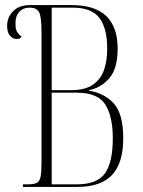

<svg xmlns="http://www.w3.org/2000/svg" viewBox="-20 -734 561 754"><path d="M70 0V-10H89Q113 -10 124.5 -16Q136 -22 139.5 -40.5Q143 -59 143 -97V-607Q143 -668 133.5 -686Q124 -704 97 -704Q70 -704 54.5 -686Q39 -668 41 -635Q41 -617 49 -606Q57 -595 65 -590Q59 -581 45 -581Q30 -581 19 -594Q8 -607 8 -632Q8 -666 31.5 -690Q55 -714 98 -714H262Q442 -714 442 -543Q442 -465 409.5 -427Q377 -389 329 -380V-378Q391 -368 427.5 -327Q464 -286 464 -190Q464 -94 420 -47Q376 0 284 0ZM260 -380Q314 -380 345 -401.5Q376 -423 388.5 -459.5Q401 -496 401 -542Q401 -623 370.5 -663.5Q340 -704 265 -704H183V-380ZM281 -10Q361 -10 392 -53Q423 -96 423 -191Q423 -277 393.5 -323.5Q364 -370 282 -370H183V-10Z"/></svg>

Font: Noto Serif Display ExtraCondensed ExtraLight
Style: Regular
Weight: 200
Width: 2
Designer: Monotype Design Team
Foundry: Monotype Imaging Inc.
Version: Version 2.009